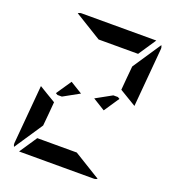

<svg xmlns="http://www.w3.org/2000/svg" viewBox="-172 -1135 1160 1270"><g transform="rotate(20 408.0 -500.0)"><path d="M610 -698 618 -784 751 -983Q758 -970 757 -959L721 -544L603 -615ZM276 -552 361 -500 249 -438H218L204 -446ZM206 -302 198 -216 65 -17Q58 -30 59 -41L95 -456L151 -422L178 -406L213 -385ZM348 -876 159 -992Q170 -1000 184 -1000H390H514H709L626 -876H587H503H379ZM468 -124 657 -8Q646 0 632 0H426H302H107L190 -124H229H313H437ZM612 -554 540 -447 454 -500 566 -562H598Z"/></g></svg>

Font: DSEG14 Modern Mini
Style: Bold Italic
Weight: 700
Italic angle: -5°
Designer: Keshikan(Twitter:@keshinomi_88pro)
Version: Version 0.46